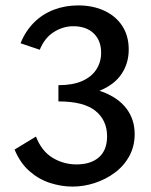

<svg xmlns="http://www.w3.org/2000/svg" viewBox="-20 -685 557 710"><path d="M376 -181Q376 -240 333 -275Q290 -310 196 -310V-370Q249 -370 284 -385.5Q319 -401 336.5 -428.5Q354 -456 354 -490Q354 -535 326.5 -561.5Q299 -588 251 -588Q213 -588 179 -566.5Q145 -545 127 -501L56 -525Q74 -570 105.5 -601.5Q137 -633 179 -649Q221 -665 269 -665Q324 -665 366.5 -645Q409 -625 432.5 -588.5Q456 -552 456 -502Q456 -451 429.5 -411.5Q403 -372 349.5 -350Q296 -328 216 -328V-367Q302 -367 360 -345Q418 -323 448 -283Q478 -243 478 -189Q478 -144 458 -107.5Q438 -71 404 -46Q370 -21 329.5 -8Q289 5 248 5Q207 5 165 -8.5Q123 -22 88.5 -52.5Q54 -83 34 -132L113 -180Q134 -126 174.5 -101.5Q215 -77 263 -77Q316 -77 346 -103.5Q376 -130 376 -181Z"/></svg>

Font: Ysabeau Office SemiBold
Style: Regular
Weight: 600
Designer: Christian Thalmann (Catharsis Fonts)
Version: Version 2.001;gftools[0.9.30]; featfreeze: tnum,lnum,ss02